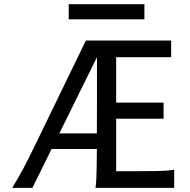

<svg xmlns="http://www.w3.org/2000/svg" viewBox="-20 -909 921 929"><path d="M542 -334.5V-80.6H622.1Q694.8 -80.6 744.1 -81.5Q793.5 -82.5 822.8 -87.9V0H441.9Q443.4 -8.3 444.6 -20.8Q445.8 -33.2 446.5 -54.2Q447.3 -75.2 447.8 -107.4Q448.2 -139.6 448.7 -188H229.5L136.7 0H39.1Q55.7 -26.9 69.3 -51Q83 -75.2 95.5 -98.4Q107.9 -121.6 119.6 -145.3Q131.3 -168.9 144 -194.8L395.5 -712.9H808.1V-632.3H542V-412.6H771.5V-334.5ZM267.1 -263.7H448.7Q449.2 -329.6 449.2 -419.4V-632.3ZM312.5 -888.7H678.7V-815.4H312.5Z"/></svg>

Font: Andika Compact
Style: Regular
Weight: 400
Designer: Victor Gaultney, Annie Olsen, Julie Remington, Don Collingsworth, Eric Hays, Becca Hirsbrunner
Foundry: SIL International
Version: Version 5.000 ; LnSpcTght